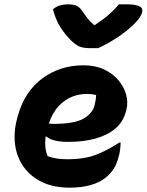

<svg xmlns="http://www.w3.org/2000/svg" viewBox="-20 -853 676 885"><path d="M432 -631H396Q367 -631 349 -637.5Q331 -644 308 -666Q278 -696 257 -730Q236 -764 224 -810Q239 -823 256.5 -828Q274 -833 293 -833Q322 -833 336 -825Q350 -817 363 -797Q372 -783 383.5 -768.5Q395 -754 413 -738H418Q460 -766 485.5 -789Q511 -812 528 -833H564Q640 -833 636 -802Q635 -791 626.5 -776.5Q618 -762 599 -743Q565 -709 518 -678.5Q471 -648 432 -631ZM365 -552Q419 -552 459.5 -533Q500 -514 526 -483Q552 -452 561.5 -416.5Q571 -381 563 -349L561 -341Q548 -290 510 -259Q472 -228 417 -213.5Q362 -199 296 -199Q222 -199 195 -223H190Q187 -199 189 -176Q191 -153 200 -133Q222 -125 244 -122Q266 -119 290 -119Q370 -119 423.5 -140Q477 -161 530 -196H536Q535 -161 528 -135Q518 -95 502.5 -72.5Q487 -50 467 -34Q408 12 301 12Q227 12 173.5 -14Q120 -40 88.5 -84.5Q57 -129 49.5 -186.5Q42 -244 59 -307L62 -318Q93 -431 175 -491.5Q257 -552 365 -552ZM378 -420Q345 -420 312 -407Q279 -394 250.5 -364Q222 -334 205 -283Q216 -282 225 -282Q323 -282 364.5 -306Q406 -330 416 -367Q423 -398 423 -415Q415 -417 405 -418.5Q395 -420 378 -420Z"/></svg>

Font: Recursive Sn Csl St XBd
Style: Italic
Weight: 800
Italic angle: -15°
Version: Version 1.079;hotconv 1.0.112;makeotfexe 2.5.65598; ttfautoh